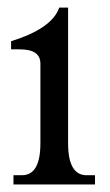

<svg xmlns="http://www.w3.org/2000/svg" viewBox="-20 -488 291 508"><path d="M160.2 -108.9Q160.2 -24.4 209 -24.4H231.4V0H15.6V-24.4H38.1Q86.9 -24.4 86.9 -108.9V-319.8Q86.9 -357.4 32.7 -357.4H9.3V-378.9Q117.7 -412.6 136.7 -467.8H160.2Z"/></svg>

Font: Daray
Style: Regular
Weight: 400
Designer: Maxim Raikov
Foundry: Maxim Raikov
Version: Version 1.00 May 24, 2021, initial release